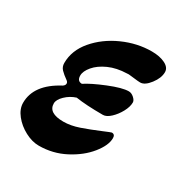

<svg xmlns="http://www.w3.org/2000/svg" viewBox="-115 -520 588 621"><g transform="rotate(30 179.0 -209.5)"><path d="M0 -81Q0 -149 83 -193Q91 -198 91 -205Q91 -210 86 -214Q69 -226 60 -235.5Q51 -245 51 -259Q51 -306 85 -346Q119 -386 171.5 -409.5Q224 -433 278 -433Q308 -433 328 -423Q348 -413 348 -396Q348 -374 330 -350.5Q312 -327 295 -327Q288 -327 272 -329Q268 -329 258.5 -330.5Q249 -332 244 -331Q206 -330 177 -317Q148 -304 132 -285Q116 -266 116 -250Q116 -229 134 -229Q158 -245 206 -264.5Q254 -284 278 -284Q288 -284 297.5 -275.5Q307 -267 307 -259Q307 -243 296.5 -223.5Q286 -204 271 -190Q256 -176 243 -176Q180 -176 142 -182Q120 -175 103.5 -159Q87 -143 87 -129Q87 -93 143 -93Q170 -93 200.5 -103.5Q231 -114 269 -130Q295 -141 297 -141Q309 -141 309 -127Q309 -100 282 -66.5Q255 -33 210 -9.5Q165 14 113 14Q88 14 61.5 0Q35 -14 17.5 -36Q0 -58 0 -81Z"/></g></svg>

Font: EB Garamond
Style: Bold Italic
Weight: 700
Italic angle: -17.2°
Designer: Georg Duffner and Octavio Pardo
Foundry: Georg Duffner
Version: Version 1.000